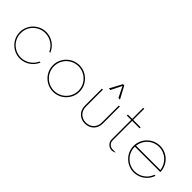

<svg xmlns="http://www.w3.org/2000/svg" viewBox="95 -1348 2109 2109"><g transform="rotate(45 1149.5 -293.5)"><path d="M267.1 7.8C353.5 7.8 429.2 -46.9 459 -123H443.4C414.1 -54.7 344.7 -7.8 267.1 -7.8C163.1 -7.8 75.2 -90.3 76.7 -198.2C75.2 -306.2 163.1 -388.7 267.1 -388.7C344.7 -388.7 414.1 -342.3 443.4 -273.9H459C429.2 -350.1 353.5 -404.8 267.1 -404.8C153.8 -404.8 60.5 -312 60.5 -198.2C60.5 -85 153.8 7.8 267.1 7.8Z M782.2 7.8C895.5 7.8 988.8 -85 988.8 -198.2C988.8 -312 895.5 -404.8 782.2 -404.8C668.9 -404.8 575.7 -312 575.7 -198.2C575.7 -85 668.9 7.8 782.2 7.8ZM782.2 -7.8C676.8 -7.8 591.8 -92.8 591.8 -198.2C591.8 -304.2 676.8 -388.7 782.2 -388.7C887.7 -388.7 972.7 -304.2 972.7 -198.2C972.7 -92.8 887.7 -7.8 782.2 -7.8Z M1190.4 -451.7H1214.8L1277.3 -577.1L1339.4 -451.7H1363.8L1287.1 -595.2H1267.1ZM1276.9 7.8C1354 7.8 1416.5 -46.4 1416.5 -131.3V-397H1400.9V-131.3C1400.9 -55.2 1345.2 -7.8 1276.9 -7.8C1209.5 -7.8 1153.8 -55.2 1153.8 -131.3V-397H1138.2V-131.3C1138.2 -46.4 1199.7 7.8 1276.9 7.8Z M1739.3 -380.9V-397H1623.5V-568.8H1607.9V-397H1541V-380.9H1607.9V-78.6C1607.9 -30.8 1646.5 7.8 1694.3 7.8C1707.5 7.8 1727.5 2.4 1737.8 -4.9V-7.8H1694.3C1654.3 -7.8 1623.5 -39.1 1623.5 -78.6V-380.9Z M2240.7 -202.1V-208C2233.4 -320.8 2145.5 -404.8 2035.2 -404.8C1921.9 -404.8 1828.6 -312 1828.6 -198.2C1828.6 -85 1921.9 7.8 2035.2 7.8C2126.5 7.8 2205.1 -52.2 2231.9 -135.7H2215.3C2189.9 -61 2118.7 -7.8 2035.2 -7.8C1931.2 -7.8 1847.2 -90.3 1844.7 -194.3V-202.1ZM2035.2 -388.7C2133.8 -388.7 2213.9 -314.5 2224.1 -218.3H1846.2C1857.4 -316.4 1936 -388.7 2035.2 -388.7Z"/></g></svg>

Font: Now Thin
Style: Regular
Weight: 100
Designer: Alfredo Marco Pradil
Foundry: Alfredo Marco Pradil
Version: Version 1.200;hotconv 1.0.109;makeotfexe 2.5.65596